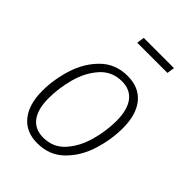

<svg xmlns="http://www.w3.org/2000/svg" viewBox="-211 -821 934 934"><g transform="rotate(45 256.0 -353.5)"><path d="M53 -187Q53 -265 78 -344.5Q103 -424 158 -478Q213 -532 296 -532Q374 -532 416.5 -480.5Q459 -429 459 -336Q459 -258 434.5 -178.5Q410 -99 355 -44Q300 11 216 11Q138 11 95.5 -41.5Q53 -94 53 -187ZM412 -338Q412 -414 382 -454Q352 -494 295 -494Q226 -494 182 -444Q138 -394 119 -322.5Q100 -251 100 -184Q100 -108 130 -68.5Q160 -29 217 -29Q286 -29 329.5 -78.5Q373 -128 392.5 -199Q412 -270 412 -338ZM422 -679H214L220 -718H428Z"/></g></svg>

Font: Fira Sans Condensed ExtraLight
Style: Italic
Weight: 275
Width: 3
Italic angle: -8°
Designer: Carrois Corporate & Edenspiekermann AG
Foundry: Carrois Corporate GbR & Edenspiekermann AG
Version: Version 4.203